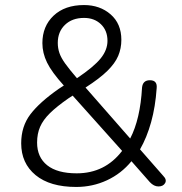

<svg xmlns="http://www.w3.org/2000/svg" viewBox="-20 -733 720 761"><path d="M282 8Q178 8 121 -39Q64 -86 64 -165Q64 -232 100.5 -280Q137 -328 213 -381L233 -394Q185 -447 166.5 -485Q148 -523 148 -562Q148 -629 192.5 -671Q237 -713 313 -713Q376 -713 418.5 -676Q461 -639 461 -575Q461 -541 448.5 -511.5Q436 -482 405.5 -452Q375 -422 319 -386L496 -184Q536 -261 543 -386Q546 -415 574 -415Q604 -415 601 -384Q596 -310 579 -249Q562 -188 535 -141L627 -36Q642 -21 634.5 -7.5Q627 6 608 6Q590 6 574 -11L501 -94Q461 -45 404 -18.5Q347 8 282 8ZM284 -46Q396 -46 464 -135L268 -354L251 -343Q205 -311 178 -284.5Q151 -258 139 -230.5Q127 -203 127 -168Q127 -110 167 -78Q207 -46 284 -46ZM313 -662Q266 -662 237.5 -634.5Q209 -607 209 -563Q209 -542 215.5 -523Q222 -504 238.5 -481Q255 -458 285 -423Q352 -468 379 -501.5Q406 -535 406 -571Q406 -612 380 -637Q354 -662 313 -662Z"/></svg>

Font: Chiron GoRound TC L
Style: Regular
Weight: 300
Designer: Ryoko NISHIZUKA 西塚涼子 (kana, bopomofo & ideographs); Paul D. Hunt (Latin, Greek & Cyrillic); Sandoll Communications 산돌커뮤니
Foundry: Adobe
Version: Version 1.000;hotconv 1.1.1;makeotfexe 2.6.0